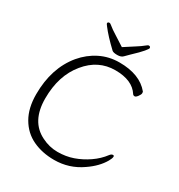

<svg xmlns="http://www.w3.org/2000/svg" viewBox="-209 -1038 1120 1198"><g transform="rotate(30 351.5 -439.0)"><path d="M230 -896Q236 -896 250.5 -883.5Q265 -871 299.5 -849.5Q334 -828 372 -803Q410 -828 444 -849.5Q478 -871 492.5 -883.5Q507 -896 513 -896Q526 -896 526 -884Q526 -879 507.5 -856.5Q489 -834 440 -788L412 -760Q399 -746 371.5 -746Q344 -746 334 -754Q265 -819 228 -868Q217 -882 217 -885Q217 -896 230 -896ZM656 -150Q622 -91 553 -44Q465 18 357 18Q271 18 203 -14Q135 -46 95.5 -114Q56 -182 56 -281Q56 -470 157 -592Q205 -649 269 -681Q333 -713 408 -713Q555 -713 624 -629Q626 -626 626 -617Q626 -608 614.5 -592.5Q603 -577 594 -577Q585 -577 580 -584Q533 -658 410 -658Q287 -658 204 -556Q118 -452 118 -287Q118 -122 236 -64Q291 -36 350.5 -36Q410 -36 461.5 -54Q513 -72 560.5 -104.5Q608 -137 640 -180Q650 -193 661 -193Q669 -193 669 -185Q669 -173 656 -150Z"/></g></svg>

Font: Moon Stars Kai T Light
Style: Regular
Weight: 300
Designer: GuiWonder
Version: Version 1.101